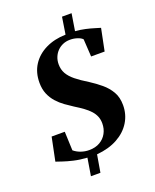

<svg xmlns="http://www.w3.org/2000/svg" viewBox="-176 -963 960 1188"><g transform="rotate(-20 303.5 -368.5)"><path d="M212 126 231 10.5Q182.5 7.5 143 -1.8Q103.5 -11 76 -20.5Q48.5 -30 36 -34L67.5 -188H154L159 -64Q178.5 -47.5 204.5 -38.5Q230.5 -29.5 258 -29.5Q299.5 -29.5 329 -46.8Q358.5 -64 374.2 -93Q390 -122 390 -157.5Q390 -183 381.5 -203.8Q373 -224.5 356.5 -242.8Q340 -261 316 -278.5Q292 -296 261 -315Q236 -331 209.5 -350Q183 -369 160.5 -394Q138 -419 124.2 -451.5Q110.5 -484 110.5 -526.5Q110.5 -593.5 142.5 -643Q174.5 -692.5 231.8 -720.8Q289 -749 364 -751L381.5 -863H444.5L426.5 -751Q460 -748.5 491.5 -741.5Q523 -734.5 547.5 -726.8Q572 -719 585 -715.5L555.5 -570H466.5L459.5 -685.5Q448.5 -697.5 425 -705Q401.5 -712.5 377.5 -712Q353 -712 331.8 -703Q310.5 -694 294.8 -678Q279 -662 270 -640.2Q261 -618.5 261 -592.5Q261 -558.5 276.2 -531.5Q291.5 -504.5 322.5 -479.5Q353.5 -454.5 400.5 -426Q439.5 -401 473.2 -372.8Q507 -344.5 528.2 -308Q549.5 -271.5 549.5 -220Q549.5 -159 519 -109Q488.5 -59 431.2 -27.2Q374 4.5 294 11.5L274.5 126Z"/></g></svg>

Font: Merriweather 96pt ExtraBold
Style: Italic
Weight: 800
Italic angle: -7.8°
Version: Version 2.101